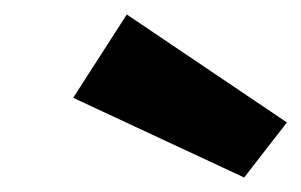

<svg xmlns="http://www.w3.org/2000/svg" viewBox="-20 -762 416 265"><path d="M376 -593 317 -517 81 -627 155 -742Z"/></svg>

Font: Ezarion Extra Bold
Style: Italic
Weight: 800
Italic angle: -8°
Designer: Natanael Gama
Version: Version 1.001;PS 001.001;hotconv 1.0.70;makeotf.lib2.5.58329